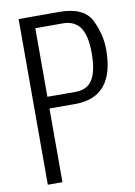

<svg xmlns="http://www.w3.org/2000/svg" viewBox="-92 -899 675 959"><g transform="rotate(-10 245.0 -420.0)"><path d="M475.6 -614.3Q475.6 -373.5 276.4 -373.5H145.5V0H71.3V-840.3H276.9Q401.9 -840.3 438.7 -766.4Q475.6 -692.4 475.6 -614.3ZM285.2 -780.8H145.5V-433.1L285.2 -432.6Q347.7 -432.1 374.5 -475.8Q401.4 -519.5 401.4 -609.4Q401.4 -699.2 372.6 -740Q343.8 -780.8 285.2 -780.8Z"/></g></svg>

Font: Oswald-Light
Style: Light
Weight: 300
Designer: vernon adams
Foundry: vernon adams
Version: Version ; ttfautohint (v0.92.18-e454-dirty) -l 8 -r 50 -G 20